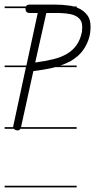

<svg xmlns="http://www.w3.org/2000/svg" viewBox="-20 -570 411 829"><path d="M311 -14H68Q64 -7 57 -7Q47 -7 42 -12L40 -14H0V-21H37V-24Q37 -28 38 -29L92 -280H0V-287H94L143 -514H108Q90 -514 90 -533V-535H0V-542H92Q95 -550 108 -550H223Q250 -550 277 -546Q288 -545 299 -542H311V-538Q318 -535 324 -532Q345 -521 358 -503Q371 -485 371 -455Q371 -426 363.5 -403Q356 -380 343.5 -360.5Q331 -341 315 -327.5Q299 -314 283 -305Q263 -295 241 -287H311V-280H217Q214 -279 211 -278Q173 -269 124 -263L71 -22V-21H311ZM180 -514 132 -300Q176 -306 210.5 -314.5Q245 -323 270 -338Q295 -353 311 -376Q327 -399 334 -433Q335 -444 335 -453Q335 -474 325.5 -486Q316 -498 300.5 -504Q285 -510 264.5 -512Q244 -514 223 -514ZM311 239H0V232H311Z"/></svg>

Font: Gruenewald VA 1. Klasse
Style: Regular
Weight: 400
Designer: Peter Wiegel
Foundry: Peter Wiegel, nach dem Schriftentwurf von Dr. H. Gr¸newald
Version: Version 0.007